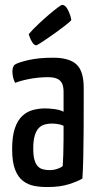

<svg xmlns="http://www.w3.org/2000/svg" viewBox="-20 -742 394 772"><path d="M171.9 10Q144.2 10.4 118.7 5.7Q93.2 1.1 72.9 -14.2Q52.5 -29.5 40.7 -60Q28.8 -90.5 28.8 -142.1Q28.8 -194.2 39.9 -226.5Q51 -258.8 70.1 -276.3Q89.3 -293.8 113.1 -299.9Q137 -306.1 162.1 -306.1Q178.4 -306.1 199.6 -303.2Q220.9 -300.4 235.6 -292.8Q235.6 -292.8 235.6 -306.8Q235.6 -320.8 235.6 -339.4Q235.6 -358 235.6 -372Q235.6 -395.6 228.5 -408.4Q221.3 -421.1 207.5 -426.4Q193.8 -431.6 173.6 -431.6Q135.3 -431.6 99.2 -424.7Q63.1 -417.8 40.9 -408.8Q34.3 -421.3 32 -433.8Q29.8 -446.3 29.8 -455.5Q29.8 -463.1 32.4 -471.1Q35 -479.2 40.6 -482.8Q53.7 -491.1 95 -500.6Q136.3 -510 193.5 -510Q257.9 -510 287.3 -483.2Q316.6 -456.4 316.6 -388.4V-334.7Q316.6 -277.7 316.3 -220.3Q315.9 -162.9 314.9 -112.6Q313.9 -62.2 311.3 -24.1Q290.9 -11.9 255.8 -1Q220.7 10 171.9 10ZM179.5 -58Q196 -58 211.1 -63.2Q226.1 -68.3 232.2 -74.7Q233.6 -91.4 234.4 -119Q235.3 -146.6 235.5 -177.9Q235.6 -209.2 235.6 -236.2Q225.7 -241.2 212.4 -243.2Q199.1 -245.2 188.5 -245.2Q173.5 -245.2 159.9 -241.5Q146.4 -237.9 136 -227.3Q125.7 -216.7 119.7 -196.8Q113.7 -176.9 113.7 -144.4Q113.7 -116.9 118.4 -100Q123 -83.1 131.8 -73.7Q140.6 -64.3 152.9 -61.2Q165.2 -58 179.5 -58ZM126.8 -559.6Q117.7 -559.6 110.3 -571Q103 -582.5 99.2 -593.6Q95.4 -604.7 95.4 -604.7Q112.6 -624.5 134.2 -644.8Q155.8 -665.2 176.6 -683Q197.4 -700.8 212 -711.6Q226.6 -722.4 229.2 -722.4Q243.6 -722.4 253.9 -700.8Q264.2 -679.3 266.8 -661.2Q261 -654 243.3 -640.3Q225.7 -626.6 203.6 -610.6Q181.5 -594.6 160.5 -580.6Q139.6 -566.6 126.8 -559.6Z"/></svg>

Font: Yanone Kaffeesatz ExtraLight
Style: Regular
Weight: 200
Designer: Yanone (Cyrillic: Daniel Pouzeot, Huerta Tipografica, and Cyreal)
Foundry: Yanone
Version: Version 2.003